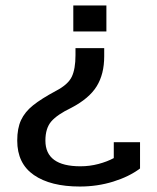

<svg xmlns="http://www.w3.org/2000/svg" viewBox="-20 -515 575 702"><path d="M248 -495H369V-400H248ZM43 -1Q43 -46 57 -76Q71 -106 101 -130Q131 -154 185 -183Q229 -206 242.5 -234.5Q256 -263 256 -313V-339H361V-309Q361 -244 333.5 -199.5Q306 -155 241 -121Q189 -96 167.5 -71Q146 -46 146 -1Q146 93 274 93Q308 93 340 84.5Q372 76 396 63V5H492V101Q452 131 394 149Q336 167 272 167Q165 167 104 125Q43 83 43 -1Z"/></svg>

Font: Pridi
Style: Regular
Weight: 400
Designer: Katatrad Team
Foundry: CadsonDemak
Version: Version 1.001